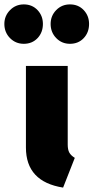

<svg xmlns="http://www.w3.org/2000/svg" viewBox="-94 -834 425 873"><path d="M14.2 -814Q52.2 -814 76.7 -788.1Q101.1 -762.2 101.1 -725.1Q101.1 -686.5 76.7 -660.6Q52.2 -634.8 14.2 -634.8Q-22.9 -634.8 -48.6 -660.9Q-74.2 -687 -74.2 -725.1Q-74.2 -761.7 -48.6 -787.8Q-22.9 -814 14.2 -814ZM224.1 -814Q262.2 -814 286.6 -788.1Q311 -762.2 311 -725.1Q311 -686.5 286.6 -660.6Q262.2 -634.8 224.1 -634.8Q187 -634.8 161.6 -660.9Q136.2 -687 136.2 -725.1Q136.2 -762.2 161.6 -788.1Q187 -814 224.1 -814ZM213.9 -534.2V-176.8Q213.9 -153.3 221.2 -140.1Q228.5 -127 246.1 -116.2L192.9 19Q23.9 -7.8 23.9 -163.1V-534.2Z"/></svg>

Font: Fira Sans Compressed Heavy
Style: Regular
Weight: 900
Width: 1
Designer: Carrois Corporate & Edenspiekermann AG
Foundry: Carrois Corporate GbR & Edenspiekermann AG
Version: Version 4.203;PS 004.203;hotconv 1.0.88;makeotf.lib2.5.64775